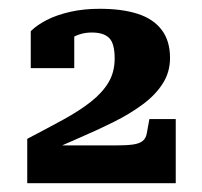

<svg xmlns="http://www.w3.org/2000/svg" viewBox="-20 -774 459 437"><path d="M242 -443H82Q80 -442 79 -437.5Q78 -433 79.5 -430Q81 -427 87 -428Q125 -445 164.5 -462Q204 -479 240 -497Q276 -515 305 -536.5Q334 -558 350.5 -584Q367 -610 367 -642Q367 -681 348 -706Q329 -731 293.5 -742.5Q258 -754 207 -754Q170 -754 139.5 -747Q109 -740 86.5 -728.5Q64 -717 50 -703V-619H149V-706Q140 -705 131.5 -698Q123 -691 117.5 -681Q112 -671 111 -662Q124 -676 144 -688Q164 -700 189 -700Q216 -700 228.5 -687.5Q241 -675 241 -641Q241 -610 227 -586.5Q213 -563 187 -542.5Q161 -522 124.5 -502Q88 -482 42 -458V-357H380V-503H320L314 -470Q312 -459 304.5 -453Q297 -447 282 -445Q267 -443 242 -443Z"/></svg>

Font: Roboto Serif
Style: Bold
Weight: 700
Designer: Greg Gazdowicz
Foundry: Commercial Type
Version: Version 1.008